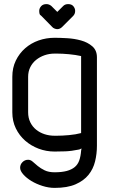

<svg xmlns="http://www.w3.org/2000/svg" viewBox="-20 -738 560 935"><path d="M181 -661Q174 -665 172.5 -671.5Q171 -678 171 -685Q171 -697 180 -707.5Q189 -718 206 -718Q219 -718 230 -709L259 -680L288 -709Q297 -718 312 -718Q329 -718 337.5 -707.5Q346 -697 346 -685Q346 -670 336 -660L283 -607Q272 -596 259 -596Q253 -596 245.5 -599Q238 -602 234 -607ZM375 -465Q348 -471 316 -474Q284 -477 258 -477H246Q220 -477 197 -469Q174 -461 156 -446.5Q138 -432 127.5 -411Q117 -390 117 -364V-191Q117 -164 127.5 -142.5Q138 -121 156 -106.5Q174 -92 197 -84.5Q220 -77 246 -77H256Q283 -77 316 -80Q349 -83 375 -90ZM452 -28Q452 11 443 48Q434 85 411 113.5Q388 142 348 159.5Q308 177 246 177Q217 177 187 167.5Q157 158 133 143.5Q109 129 93.5 111.5Q78 94 78 79Q78 63 89.5 51.5Q101 40 117 40Q129 40 139.5 49.5Q150 59 164 70.5Q178 82 197.5 91.5Q217 101 246 101Q281 101 305 94.5Q329 88 344 75.5Q359 63 366 43Q373 23 375 -4L377 -15Q375 -14 371.5 -12.5Q368 -11 366 -10Q327 -2 297.5 -1Q268 0 246 0Q205 0 168 -14Q131 -28 102.5 -53Q74 -78 57 -113Q40 -148 40 -191V-364Q40 -408 57 -443Q74 -478 102.5 -503Q131 -528 168 -541Q205 -554 246 -554Q271 -554 306.5 -552Q342 -550 374.5 -541Q407 -532 429.5 -512.5Q452 -493 452 -459Z"/></svg>

Font: VDS Compensated
Style: Light
Weight: 300
Designer: artmaker
Foundry: artmaker
Version: Version 1.000 2012 initial release